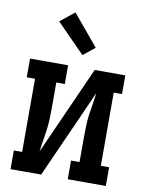

<svg xmlns="http://www.w3.org/2000/svg" viewBox="-86 -828 672 889"><g transform="rotate(10 250.0 -383.5)"><path d="M26 0V-88H65V-432H26V-520H205V-432H165V-312Q165 -286 164 -260Q163 -234 159.5 -208Q156 -182 151.5 -156Q147 -130 144 -104L330 -520H474V-432H435V-88H474V0H295V-88H335V-208Q335 -234 336 -260Q337 -286 340.5 -312Q344 -338 348.5 -364Q353 -390 356 -416L170 0ZM262 -578 129 -713 196 -767 317 -622Z"/></g></svg>

Font: Iosevka Curly Slab Semibold
Style: Regular
Weight: 600
Monospace: yes
Designer: Belleve Invis
Foundry: Belleve Invis
Version: Version 22.1.2; ttfautohint (v1.8.4)